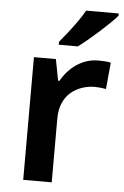

<svg xmlns="http://www.w3.org/2000/svg" viewBox="-54 -805 547 845"><g transform="rotate(5 219.5 -383.0)"><path d="M365 -552Q377 -552 393 -551Q409 -550 420 -547L409 -430Q400 -432 385.5 -433.5Q371 -435 360 -435Q330 -435 302.5 -425.5Q275 -416 253.5 -397.5Q232 -379 219.5 -350Q207 -321 207 -281V0H81V-542H178L196 -448H202Q218 -477 242 -500.5Q266 -524 297.5 -538Q329 -552 365 -552ZM436 -756Q424 -742 403.5 -722Q383 -702 358.5 -680Q334 -658 310.5 -638.5Q287 -619 269 -606H185V-619Q201 -638 221 -663.5Q241 -689 260.5 -716.5Q280 -744 292 -766H436Z"/></g></svg>

Font: Noto Sans Devanagari SemiBold
Style: Regular
Weight: 600
Version: Version 2.003